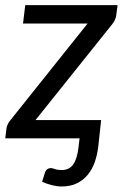

<svg xmlns="http://www.w3.org/2000/svg" viewBox="-29 -526 473 730"><path d="M418 -506.5 413 -468.5Q412 -459 407.8 -450.2Q403.5 -441.5 398 -434.5L106 -69.5H355.5L345 28Q341.5 60 332 88.2Q322.5 116.5 305.5 137.5Q288.5 158.5 263.8 170.8Q239 183 205.5 183Q188 183 169 178.2Q150 173.5 131 165L142 130Q145.5 120 152 116.5Q158.5 113 164 113Q169.5 113 179.8 116.8Q190 120.5 205.5 120.5Q234.5 120.5 249.5 99Q264.5 77.5 269.5 34L273.5 0H-9L-4.5 -37Q-4 -43.5 0 -52.5Q4 -61.5 10.5 -69L304 -436.5H58.5L67 -506.5Z"/></svg>

Font: Lato 2
Style: Italic
Weight: 400
Italic angle: -7°
Designer: Lukasz Dziedzic with Adam Twardoch and Botio Nikoltchev
Foundry: tyPoland Lukasz Dziedzic
Version: Version 2.015; 2015-08-06; http://www.latofonts.com/